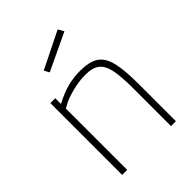

<svg xmlns="http://www.w3.org/2000/svg" viewBox="-210 -838 945 945"><g transform="rotate(-45 263.0 -365.5)"><path d="M79 0ZM79 -500H113V-460Q164 -487 206.5 -498Q249 -509 294 -509Q359 -509 392.5 -487Q426 -465 439.5 -412Q453 -359 453 -259V0H419V-259Q419 -345 409.5 -391Q400 -437 374.5 -457Q349 -477 300 -477Q255 -477 208.5 -465Q162 -453 138 -440L114 -427V0H79ZM169 -636 361 -731 378 -701 184 -609Z"/></g></svg>

Font: Cairo ExtraLight
Style: Regular
Weight: 250
Designer: Mohamed Gaber, the designers of Titillium
Foundry: Kief Type Foundry
Version: Version 2.009; ttfautohint (v1.5.33-1714) -l 8 -r 50 -G 200 